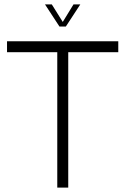

<svg xmlns="http://www.w3.org/2000/svg" viewBox="-20 -855 572 875"><path d="M241 0V-617H12V-667H519V-617H291V0ZM251 -734 185 -835H216L266 -755L315 -835H346L280 -734Z"/></svg>

Font: Vivano Light
Style: Regular
Weight: 300
Designer: Joe Prince, Josias Burgherr
Version: Version 2.064;September 19, 2022;FontCreator 14.0.0.2877 64-